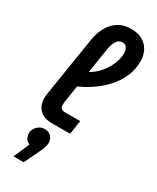

<svg xmlns="http://www.w3.org/2000/svg" viewBox="-256 -813 960 1175"><g transform="rotate(30 223.5 -225.0)"><path d="M167 0Q109 0 79 -30.5Q49 -61 49 -111Q49 -119 50 -127Q51 -135 52 -144L119 -566Q123 -592 134 -622Q145 -652 166 -680Q187 -708 220 -725.5Q253 -743 300 -743Q351 -743 383.5 -722.5Q416 -702 431.5 -669.5Q447 -637 447 -599Q447 -541 424.5 -490Q402 -439 362.5 -395.5Q323 -352 272 -318.5Q221 -285 164 -262L172 -369Q224 -389 260 -426.5Q296 -464 315.5 -507.5Q335 -551 335 -588Q335 -614 325 -629.5Q315 -645 294 -645Q270 -645 255.5 -624.5Q241 -604 234 -568L170 -163Q169 -156 168 -146.5Q167 -137 167 -131Q167 -114 176.5 -106Q186 -98 203 -98H310L295 0ZM64 293 113 181Q93 174 84 157.5Q75 141 75 123Q75 104 85 88Q95 72 111.5 62Q128 52 147 52Q177 52 193.5 71Q210 90 210 115Q210 125 205 144Q200 163 190 181L136 293Z"/></g></svg>

Font: MuseoModerno Medium
Style: Italic
Weight: 500
Italic angle: -9°
Designer: Pablo Cosgaya, Héctor Gatti, Marcela Romero, and the Authors of The MuseoModerno Project.
Foundry: Omnibus-Type Team
Version: Version 1.003